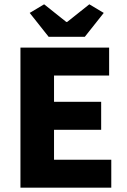

<svg xmlns="http://www.w3.org/2000/svg" viewBox="-20 -872 590 892"><path d="M75 0H497V-130H231V-269H450V-399H231V-521H487V-651H75ZM206 -701H374L462 -812L395 -852L292 -770H288L185 -852L118 -812Z"/></svg>

Font: Source Sans Pro
Style: Bold
Weight: 700
Designer: Paul D. Hunt
Foundry: Adobe Systems Incorporated
Version: Version 3.006;hotconv 1.0.111;makeotfexe 2.5.65597